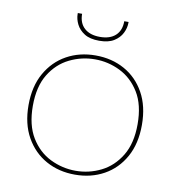

<svg xmlns="http://www.w3.org/2000/svg" viewBox="-82 -798 810 879"><g transform="rotate(10 323.5 -358.5)"><path d="M324 7Q249 7 189.5 -26Q130 -59 95 -121Q60 -183 60 -270Q60 -357 95 -419Q130 -481 189.5 -514Q249 -547 324 -547Q399 -547 458.5 -514Q518 -481 552.5 -419Q587 -357 587 -270Q587 -183 552.5 -121Q518 -59 458.5 -26Q399 7 324 7ZM324 -11Q386 -11 441.5 -38.5Q497 -66 532 -123.5Q567 -181 567 -270Q567 -360 532 -417Q497 -474 441.5 -501.5Q386 -529 324 -529Q262 -529 206 -501.5Q150 -474 115 -417Q80 -360 80 -270Q80 -181 115 -123.5Q150 -66 206 -38.5Q262 -11 324 -11ZM445 -720Q445 -696 433 -672Q421 -648 395.5 -632Q370 -616 327 -616Q284 -616 258.5 -632Q233 -648 221 -672Q209 -696 209 -720V-724H229Q229 -681 255 -657.5Q281 -634 327 -634Q374 -634 399.5 -657.5Q425 -681 425 -724H445Z"/></g></svg>

Font: Poppins Devanagari Thin
Style: Regular
Weight: 100
Designer: Ninad Kale (Devanagari), Jonny Pinhorn (Latin)
Foundry: Indian Type Foundry
Version: 4.005